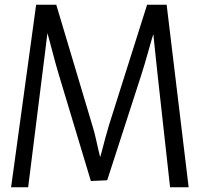

<svg xmlns="http://www.w3.org/2000/svg" viewBox="-20 -788 842 808"><path d="M26.7 0 132.1 -768H216.8L369.7 -256.5Q377.4 -231.7 383.5 -203.9Q389.6 -176.2 396.1 -148.6Q402.7 -121 409.7 -96.9H392.5Q400.5 -121.7 408 -149.4Q415.5 -177 422.8 -205.4Q430.2 -233.8 437.9 -258.9L599 -768H681.3L773.9 0H695.7L643.6 -470.1Q638.2 -518.7 632.8 -571.3Q627.4 -623.8 622.7 -670.7H633.4Q618.3 -623.6 603.7 -570.5Q589.1 -517.4 573.2 -468.2L431.1 -29.4L362.4 -26.2L228.5 -470.6Q213.6 -520 200 -573Q186.4 -626 172.5 -672.9H182.4Q177 -625.7 170.2 -571.8Q163.4 -518 157.2 -468.8L98.5 0Z"/></svg>

Font: Yaldevi ExtraLight
Style: Regular
Weight: 200
Designer: Sol Matas, Rajitha Manaperi, Kosala Senevirathne
Foundry: Mooniak
Version: Version 1.100